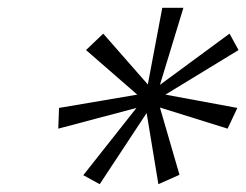

<svg xmlns="http://www.w3.org/2000/svg" viewBox="-20 -865 630 491"><path d="M587 -589 562 -536 389 -590 439 -418 385 -394 355 -576 235 -394 193 -417 329 -589 129 -536 131 -589 331 -623 200 -737 244 -779 358 -649 395 -845H449L389 -648L567 -779L590 -737L403 -623Z"/></svg>

Font: TypoPRO Sinkin Sans
Style: 300 Light Italic
Weight: 300
Italic angle: -112°
Designer: Keith Bates
Foundry: K-Type
Version: Sinkin Sans (version 1.0)  by Keith Bates   •   © 2014   www